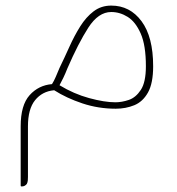

<svg xmlns="http://www.w3.org/2000/svg" viewBox="-20 -380 635 687"><path d="M378 -360Q445 -360 486.5 -304Q528 -248 528 -143Q528 -82 509.5 -49Q491 -16 460.5 -3.5Q430 9 394 9Q332 9 275 -10Q218 -29 174 -57H173Q131 -53 105.5 -21.5Q80 10 80 72V253Q80 259 79.5 265.5Q79 272 76 278Q69 287 59 287H56Q54 287 54 284V72Q54 -4 86 -39.5Q118 -75 166 -79Q173 -90 179.5 -105Q186 -120 193 -137Q211 -174 228.5 -213Q246 -252 267 -285.5Q288 -319 315 -339.5Q342 -360 378 -360ZM393 -14Q416 -14 441 -22.5Q466 -31 484 -58.5Q502 -86 502 -143Q502 -218 483.5 -260Q465 -302 437 -319.5Q409 -337 378 -337Q332 -337 296 -281Q260 -225 221 -135Q214 -117 207 -102.5Q200 -88 193 -75Q244 -44 299 -29Q354 -14 393 -14Z"/></svg>

Font: Zain ExtraLight
Style: Regular
Weight: 200
Designer: Zain,Boutros
Foundry: Mobile Telecommunications Company (Zain), 2024
Version: Version 1.51; ttfautohint (v1.8.4)